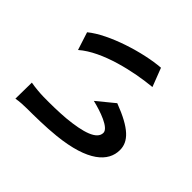

<svg xmlns="http://www.w3.org/2000/svg" viewBox="-143 -991 1286 1286"><g transform="rotate(-45 500.0 -347.5)"><path d="M260 -715 106 -717C112 -686 114 -643 114 -615C114 -554 115 -437 125 -345C153 -77 248 22 358 22C438 22 501 -39 567 -213L467 -335C448 -255 408 -138 361 -138C298 -138 268 -237 254 -381C248 -453 247 -528 248 -593C248 -621 253 -679 260 -715ZM760 -692 633 -651C742 -527 795 -284 810 -123L942 -174C931 -327 855 -577 760 -692Z"/></g></svg>

Font: Noto Sans TC
Style: Bold
Weight: 700
Designer: Ryoko NISHIZUKA 西塚涼子 (kana, bopomofo & ideographs); Paul D. Hunt (Latin, Greek & Cyrillic); Sandoll Communications 산돌커뮤니
Foundry: Adobe
Version: Version 2.004;hotconv 1.0.118;makeotfexe 2.5.65603